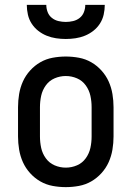

<svg xmlns="http://www.w3.org/2000/svg" viewBox="-20 -760 540 788"><path d="M250 8Q223 8 196 3Q169 -2 145.5 -15.5Q122 -29 103.5 -49.5Q85 -70 74 -94.5Q63 -119 58.5 -146Q54 -173 54 -200V-320Q54 -347 58.5 -374Q63 -401 74 -425.5Q85 -450 103.5 -470.5Q122 -491 145.5 -504.5Q169 -518 196 -523Q223 -528 250 -528Q277 -528 304 -523Q331 -518 354.5 -504.5Q378 -491 396.5 -470.5Q415 -450 426 -425.5Q437 -401 441.5 -374Q446 -347 446 -320V-200Q446 -173 441.5 -146Q437 -119 426 -94.5Q415 -70 396.5 -49.5Q378 -29 354.5 -15.5Q331 -2 304 3Q277 8 250 8ZM250 -72Q274 -72 296 -81.5Q318 -91 332 -110.5Q346 -130 351 -153Q356 -176 356 -200V-320Q356 -344 351 -367Q346 -390 332 -409.5Q318 -429 296 -438.5Q274 -448 250 -448Q226 -448 204 -438.5Q182 -429 168 -409.5Q154 -390 149 -367Q144 -344 144 -320V-200Q144 -176 149 -153Q154 -130 168 -110.5Q182 -91 204 -81.5Q226 -72 250 -72ZM250 -600Q230 -600 210 -603Q190 -606 171.5 -613.5Q153 -621 137 -633.5Q121 -646 110 -663Q99 -680 94.5 -700Q90 -720 90 -740H170Q170 -725 175.5 -710.5Q181 -696 193 -686.5Q205 -677 220 -673.5Q235 -670 250 -670Q265 -670 280 -673.5Q295 -677 307 -686.5Q319 -696 324.5 -710.5Q330 -725 330 -740H410Q410 -720 405.5 -700Q401 -680 390 -663Q379 -646 363 -633.5Q347 -621 328.5 -613.5Q310 -606 290 -603Q270 -600 250 -600Z"/></svg>

Font: Iosevka SS10 Medium
Style: Regular
Weight: 500
Monospace: yes
Designer: Belleve Invis
Foundry: Belleve Invis
Version: Version 28.0.6; ttfautohint (v1.8.4)